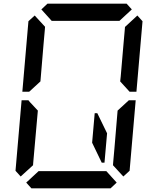

<svg xmlns="http://www.w3.org/2000/svg" viewBox="-20 -1020 856 1040"><path d="M204 -969 237 -1000H666L694 -969L627 -907H625H490H397H262H260ZM493 -407H507L560 -298L546 -139H531L479 -247ZM92 -64 64 -95 97 -477H134L142 -467L185 -421L167 -218L160 -139L159 -125ZM612 -31 579 0H150L122 -31L189 -93H191H326H419H554H556ZM617 -421 678 -477H715L682 -95L648 -64L592 -125L593 -139L600 -218ZM724 -936 752 -905 719 -523H682L631 -579L634 -607L649 -782L656 -861L657 -874ZM199 -579 138 -523H101L134 -905L168 -936L224 -875L223 -861L216 -782Z"/></svg>

Font: DSEG14 Classic Mini
Style: Italic
Weight: 400
Italic angle: -5°
Designer: Keshikan(Twitter:@keshinomi_88pro)
Version: Version 0.46